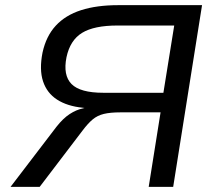

<svg xmlns="http://www.w3.org/2000/svg" viewBox="-20 -725 850 745"><path d="M21 0 199 -233Q225 -266 250.5 -282.5Q276 -299 300 -304L308 -306L301 -307Q241 -313 201.5 -338.5Q162 -364 147 -409.5Q132 -455 145 -521Q159 -585 196.5 -625.5Q234 -666 294.5 -685.5Q355 -705 439 -705H764L652 0H557L603 -289H446Q408 -289 383 -283Q358 -277 339.5 -261.5Q321 -246 300 -218L134 0ZM381 -365H614L656 -626H436Q345 -626 298.5 -597.5Q252 -569 238 -503Q224 -433 257.5 -399Q291 -365 381 -365Z"/></svg>

Font: Nunito Sans 7pt SemiExpanded
Style: Italic
Weight: 400
Width: 6
Italic angle: -9°
Designer: Vernon Adams
Foundry: Vernon Adams
Version: Version 3.101;gftools[0.9.27]